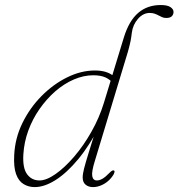

<svg xmlns="http://www.w3.org/2000/svg" viewBox="-20 -737 710 764"><path d="M446 -417 433 -401Q420 -419.5 400.5 -428.5Q381 -437.5 351.5 -437.5Q313 -437.5 274 -420.8Q235 -404 200.2 -373.8Q165.5 -343.5 137.5 -303.5Q109.5 -263.5 92.8 -217.8Q76 -172 73 -123.5Q69.5 -68.5 87.8 -43.8Q106 -19 137 -19Q165 -19 201.5 -44.8Q238 -70.5 275.5 -114.2Q313 -158 344.2 -213.5Q375.5 -269 393.5 -328L473 -588.5Q493.5 -654.5 530 -685.8Q566.5 -717 619.5 -717Q646 -717 658.2 -708.8Q670.5 -700.5 670.5 -689.5Q670.5 -679.5 663.8 -672.5Q657 -665.5 641.5 -665.5Q632.5 -665.5 625.5 -668.5Q618.5 -671.5 611.2 -675.5Q604 -679.5 595.5 -682.5Q587 -685.5 576 -685.5Q549.5 -685.5 529 -662Q508.5 -638.5 504.5 -606.5Q503.5 -597.5 502.2 -589.2Q501 -581 499.5 -573.5Q498 -566 496.2 -559Q494.5 -552 492.5 -544.2Q490.5 -536.5 488 -528L358 -98.5Q344 -54 347 -36.5Q350 -19 365.5 -19Q376 -19 387.8 -25.8Q399.5 -32.5 416 -49.5Q422 -55.5 426 -57.8Q430 -60 433.5 -58.5Q436.5 -57 435.8 -53Q435 -49 433 -44.5Q423.5 -28 410 -16.5Q396.5 -5 381 1.2Q365.5 7.5 350 7.5Q332.5 7.5 320.8 -2Q309 -11.5 309 -31Q309 -44.5 314.5 -66.2Q320 -88 333 -129.8Q346 -171.5 368 -242.5L377 -238Q337.5 -159.5 292 -104.5Q246.5 -49.5 201.8 -21Q157 7.5 118 7.5Q93.5 7.5 73.8 -4.5Q54 -16.5 44 -44.2Q34 -72 36.5 -119Q39.5 -186.5 69 -247Q98.5 -307.5 145.2 -354.8Q192 -402 247.2 -429.2Q302.5 -456.5 357.5 -456.5Q380 -456.5 397.2 -451.8Q414.5 -447 426.8 -438.2Q439 -429.5 446 -417Z"/></svg>

Font: Fraunces Thin
Style: Italic
Weight: 250
Italic angle: -16°
Version: Version 1.000;[b76b70a41]